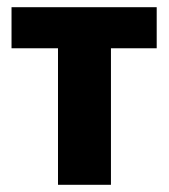

<svg xmlns="http://www.w3.org/2000/svg" viewBox="-20 -513 468 533"><path d="M415 -379H288V0H141V-379H12V-493H415Z"/></svg>

Font: exo2condensed_b
Style: Bold
Weight: 700
Width: 3
Designer: Natanael Gama
Version: Version 1.001;PS 001.001;hotconv 1.0.70;makeotf.lib2.5.58329